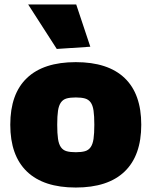

<svg xmlns="http://www.w3.org/2000/svg" viewBox="-20 -828 678 859"><path d="M319 11Q175 11 100.5 -60.5Q26 -132 26 -270Q26 -408 100.5 -479Q175 -550 319 -550Q463 -550 537.5 -479Q612 -408 612 -270Q612 -132 537.5 -60.5Q463 11 319 11ZM319 -147Q344 -147 360 -151.5Q376 -156 385.5 -169.5Q395 -183 398.5 -207Q402 -231 402 -270Q402 -309 398.5 -333Q395 -357 385.5 -370Q376 -383 360 -387.5Q344 -392 319 -392Q294 -392 278 -387.5Q262 -383 252.5 -369.5Q243 -356 239.5 -332.5Q236 -309 236 -270Q236 -231 239.5 -207Q243 -183 252.5 -169.5Q262 -156 278 -151.5Q294 -147 319 -147ZM234 -609 106 -808H321L384 -619Z"/></svg>

Font: Encode Sans Narrow
Style: Black
Weight: 900
Designer: Pablo Impallari, Andres Torresi
Foundry: Pablo Impallari, Andres Torresi
Version: Version 1.000; ttfautohint (v1.00) -l 8 -r 50 -G 200 -x 14 -